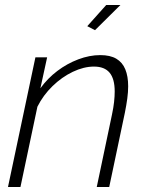

<svg xmlns="http://www.w3.org/2000/svg" viewBox="-20 -750 592 770"><path d="M122 -520H169L142 -396Q171 -436 210 -465.5Q249 -495 294 -512Q339 -529 382 -529Q422 -529 446.5 -514.5Q471 -500 482.5 -472Q494 -444 494 -404Q494 -381 490.5 -355Q487 -329 481 -299L418 0H368L429 -290Q435 -318 437.5 -341Q440 -364 440 -383Q440 -434 419.5 -458.5Q399 -483 357 -483Q316 -483 272 -462Q228 -441 190.5 -404.5Q153 -368 130 -322L62 0H12ZM361 -629 330 -645 406 -730H463Z"/></svg>

Font: Raleway Thin Light
Style: Italic
Weight: 300
Italic angle: -12°
Version: Version 4.026